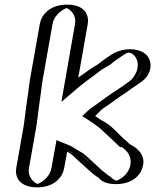

<svg xmlns="http://www.w3.org/2000/svg" viewBox="-20 -795 670 829"><path d="M172 -692 130 -455C127 -436 124 -417 122 -397L114 -341C109 -306 106 -271 100 -238L70 -69C62 -24 95 14 140 14C185 14 229 -24 237 -69L253 -157C258 -155 262 -153 266 -150C267 -150 270 -149 272 -147C281 -141 291 -135 301 -129C304 -128 307 -126 309 -124C335 -103 357 -79 382 -57C396 -46 408 -33 425 -24C438 -8 457 0 480 0C526 0 570 -37 578 -83C586 -129 556 -160 524 -175H523C504 -194 483 -211 464 -229C446 -248 425 -267 399 -280C389 -285 384 -291 375 -296C391 -312 411 -328 430 -340L455 -358C478 -376 506 -390 528 -409C541 -418 554 -426 566 -435C604 -461 623 -514 600 -552C579 -585 527 -595 485 -565C465 -552 445 -539 426 -523C406 -512 387 -499 369 -485C344 -466 317 -449 292 -428L339 -692C347 -737 315 -775 270 -775C225 -775 180 -737 172 -692ZM187 -692C193 -729 231 -760 268 -760C305 -760 330 -729 324 -692L271 -392L301 -417C325 -437 351 -454 377 -474C394 -487 414 -500 434 -511C452 -526 474 -541 492 -553C527 -577 569 -570 586 -543C605 -512 590 -468 559 -447C546 -438 534 -429 520 -420C500 -403 472 -388 447 -369L423 -352C416 -347 407 -341 398 -335C388 -329 374 -315 365 -306L351 -292L365 -283C373 -278 379 -272 391 -266C415 -254 435 -236 453 -217C472 -199 496 -179 515 -160H518C546 -146 569 -119 563 -83C556 -45 521 -15 483 -15C462 -15 447 -22 436 -36C420 -45 408 -57 393 -69C383 -78 375 -89 363 -97C348 -110 337 -122 320 -136C300 -149 282 -163 260 -171L242 -179L222 -69C216 -32 179 -1 142 -1C105 -1 79 -33 85 -69L115 -238C121 -272 124 -307 129 -342L137 -398C139 -418 142 -437 145 -455ZM187 -692 145 -455C142 -437 139 -418 137 -398L129 -342C124 -307 121 -272 115 -238L85 -69C79 -33 105 -1 142 -1C179 -1 216 -32 222 -69L242 -179L260 -171C281 -163 300 -149 320 -136C347 -115 368 -92 393 -69C408 -57 420 -45 436 -36C447 -22 462 -15 483 -15C521 -15 556 -45 563 -83C569 -119 546 -146 518 -160H515C496 -179 472 -199 453 -217C435 -236 415 -254 391 -266C379 -272 373 -278 365 -283L351 -292L365 -306C383 -324 402 -339 423 -352L447 -369C472 -388 500 -403 520 -420C533 -429 546 -437 558 -446C588 -469 606 -511 586 -543C569 -570 527 -577 492 -553C471 -539 453 -527 434 -511C414 -500 394 -487 377 -474C351 -454 325 -437 301 -417L271 -392L324 -692C330 -729 305 -760 268 -760C231 -760 193 -729 187 -692ZM578 -83C570 -37 526 0 480 0C456 0 439 -8 425 -24C409 -34 396 -46 382 -57C370 -66 364 -77 353 -84C336 -98 326 -111 309 -124C308 -125 302 -128 301 -129C281 -138 273 -149 253 -157L237 -69C229 -24 185 14 140 14C95 14 62 -24 70 -69L100 -238C106 -271 109 -306 114 -341L122 -397C124 -417 127 -436 130 -455L172 -692C180 -737 225 -775 270 -775C315 -775 347 -737 339 -692L292 -428C317 -449 344 -466 369 -485C387 -499 405 -511 426 -523C444 -538 466 -552 485 -565C527 -595 579 -585 600 -552C623 -514 604 -461 566 -435C554 -427 542 -418 528 -409C505 -390 479 -376 455 -358L430 -340C408 -327 396 -317 375 -296C384 -290 389 -286 399 -280C425 -267 445 -249 464 -229C483 -211 504 -194 523 -175H524C556 -159 586 -129 578 -83ZM207 -692C215 -738 264 -760 268 -760C272 -760 312 -738 304 -692L245 -355L324 -422C348 -442 373 -459 399 -479C416 -493 436 -505 456 -516C475 -532 492 -544 514 -558C525 -566 533 -568 535 -568C535 -568 552 -569 566 -547C587 -513 568 -464 536 -442C500 -414 464 -395 425 -365L400 -347C393 -342 385 -336 376 -330C363 -321 347 -305 335 -293L346 -287C375 -268 406 -249 432 -222C451 -204 471 -187 490 -168L498 -160H505C528 -146 550 -120 543 -83C534 -35 487 -15 483 -15C481 -15 468 -19 457 -32C442 -40 430 -52 414 -65C390 -87 367 -110 341 -131C336 -135 332 -137 328 -139C310 -149 297 -160 278 -168L224 -190L202 -69C195 -27 151 -2 142 -1C133 -2 98 -27 105 -69L135 -238C141 -271 144 -306 149 -341L157 -397C159 -417 162 -436 165 -455ZM152 -692 110 -455C107 -436 104 -417 102 -397L94 -341C89 -306 86 -271 80 -238L50 -69C44 -35 61 14 140 14C219 14 251 -34 257 -69L270 -140C277 -136 282 -134 288 -129C304 -116 315 -103 332 -89C354 -70 378 -44 405 -28C417 -14 437 0 480 0C560 0 592 -47 598 -83C605 -122 580 -152 545 -170C537 -174 533 -180 527 -185C489 -216 464 -254 418 -276C408 -282 401 -287 391 -294C401 -304 419 -323 427 -328C436 -334 444 -340 452 -345L477 -363C500 -381 528 -396 550 -414C564 -423 576 -432 588 -440C627 -466 642 -513 620 -548C612 -561 597 -573 572 -579C533 -589 486 -576 462 -560C442 -546 423 -534 404 -518C373 -500 346 -480 318 -460L359 -692C365 -727 349 -775 270 -775C191 -775 158 -727 152 -692Z"/></svg>

Font: Blanket
Style: Black
Weight: 900
Foundry: Cannot Into Space Fonts
Version: Version 0.9